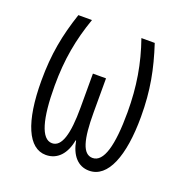

<svg xmlns="http://www.w3.org/2000/svg" viewBox="-103 -626 702 730"><g transform="rotate(20 247.5 -261.0)"><path d="M402 -532H348C380 -441 395 -352 395 -249C395 -114 374 -40 329 -40C289 -40 274 -94 274 -204V-342H221V-204C221 -97 204 -40 165 -40C121 -40 100 -116 100 -249C100 -356 116 -441 148 -532H93C62 -439 46 -358 46 -250C46 -83 87 10 158 10C205 10 236 -25 246 -81H248C258 -25 287 10 333 10C409 10 449 -91 449 -250C449 -356 433 -437 402 -532Z"/></g></svg>

Font: Noto Sans Display Condensed Light
Style: Regular
Weight: 300
Width: 3
Designer: Monotype Design Team
Foundry: Monotype Imaging Inc.
Version: Version 1.900